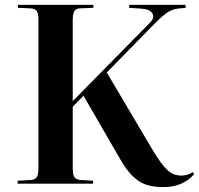

<svg xmlns="http://www.w3.org/2000/svg" viewBox="-20 -750 813 784"><path d="M647 14Q577 14 539 -16Q501 -46 472 -98L321 -359L277 -314V-64Q277 -37 283.5 -27Q290 -17 309 -15L360 -12V0H52V-12L106 -15Q125 -17 131 -28Q137 -39 137 -68V-670Q137 -694 130.5 -704.5Q124 -715 103 -716L53 -718V-730H361V-718L307 -716Q289 -715 283 -703.5Q277 -692 277 -665V-337L591 -656Q613 -677 602.5 -695Q592 -713 553 -715L507 -718L508 -730H738V-718L707 -715Q680 -712 657 -694.5Q634 -677 604 -646L416 -454L603 -138Q638 -79 663 -56Q688 -33 721 -33Q732 -33 744 -36.5Q756 -40 767 -47L773 -39Q727 14 647 14Z"/></svg>

Font: Literata 72pt SemiBold
Style: Regular
Weight: 600
Designer: Latin by Veronika Burian and Jose Scaglione. Greek by Irene Vlachou. Cyrillic by Vera Evstafieva.
Foundry: TypeTogether
Version: Version 3.002